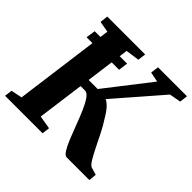

<svg xmlns="http://www.w3.org/2000/svg" viewBox="-181 -927 1112 1112"><g transform="rotate(45 374.5 -371.5)"><path d="M96 -573.5 104.5 -631.5H370L362.5 -573.5ZM507 0Q492 0 476.5 -25Q461 -50 444.8 -90Q428.5 -130 412 -174.5Q395.5 -219 378.2 -258.8Q361 -298.5 343.2 -323.8Q325.5 -349 307 -349H234L242 -407H353.5L566.5 -681L505 -693.5L511.5 -743H749L743 -693.5L672.5 -680.5L385.5 -350L398.5 -403.5Q413.5 -404.5 426.8 -398.8Q440 -393 453.2 -380.8Q466.5 -368.5 478.8 -351.5Q491 -334.5 503 -314Q525.5 -280 546.2 -238.8Q567 -197.5 586 -158.8Q605 -120 621.5 -93Q638 -66 651.5 -61L697 -47.5L692 0ZM2 0 8 -47 76 -61 158.5 -681.5 90.5 -693.5 96 -743H406.5L400 -693.5L316 -681.5L233 -61L315 -47L309 0Z"/></g></svg>

Font: Merriweather 28pt ExtraBold
Style: Italic
Weight: 800
Italic angle: -7.8°
Version: Version 2.101